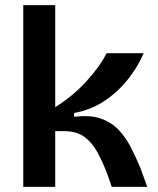

<svg xmlns="http://www.w3.org/2000/svg" viewBox="-20 -731 617 751"><path d="M71 0V-711H196V-312Q264 -354 317.5 -412.5Q371 -471 397 -523H542Q520 -471 481 -421.5Q442 -372 389 -336.5Q336 -301 270 -289V-274Q331 -282 373.5 -267.5Q416 -253 444.5 -222.5Q473 -192 493 -152.5Q513 -113 530 -72L556 0H417L401 -47Q382 -97 361 -135.5Q340 -174 309.5 -196Q279 -218 231 -218H196V0Z"/></svg>

Font: Bricolage Grotesque 10pt SemiBold
Style: Regular
Weight: 600
Designer: Mathieu Triay
Foundry: Atelier Triay
Version: Version 1.000; ttfautohint (v1.8.4.7-5d5b);gftools[0.9.29]